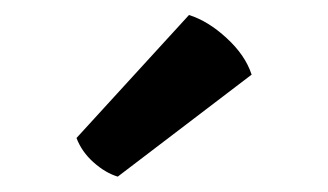

<svg xmlns="http://www.w3.org/2000/svg" viewBox="-20 -775 438 256"><path d="M232 -755Q257.5 -747 282.2 -724.2Q307 -701.5 315.5 -675.5L137 -539.5Q120.5 -544.5 104.8 -558.5Q89 -572.5 82 -591Z"/></svg>

Font: Signika SemiBold
Style: Regular
Weight: 600
Designer: Anna Giedry
Foundry: Anna Giedry
Version: Version 2.001